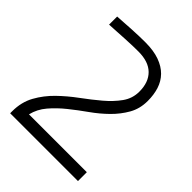

<svg xmlns="http://www.w3.org/2000/svg" viewBox="-191 -768 873 873"><g transform="rotate(45 245.5 -331.5)"><path d="M25 -13Q25 -72 50.5 -118Q76 -164 114.5 -201.5Q153 -239 198 -272Q243 -305 281.5 -337.5Q320 -370 345.5 -405.5Q371 -441 371 -485Q371 -545 337.5 -578Q304 -611 239 -611Q226 -611 203.5 -610.5Q181 -610 155 -608.5Q129 -607 103 -605.5Q77 -604 58 -603V-655Q75 -656 98.5 -657.5Q122 -659 147 -660.5Q172 -662 194.5 -662.5Q217 -663 232 -663Q285 -663 322.5 -649.5Q360 -636 383.5 -612Q407 -588 417.5 -555Q428 -522 428 -482Q428 -432 405.5 -392.5Q383 -353 349 -319.5Q315 -286 274 -257Q233 -228 195 -197.5Q157 -167 128 -133Q99 -99 89 -57H461V0H25Z"/></g></svg>

Font: Snippet
Style: Regular
Weight: 400
Designer: Gesine Todt
Foundry: Gesine Todt
Version: Version 1.000